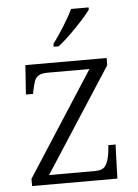

<svg xmlns="http://www.w3.org/2000/svg" viewBox="-54 -808 609 850"><g transform="rotate(-5 250.5 -383.0)"><path d="M54 -32 352 -494H166Q141 -494 127.5 -486.5Q114 -479 108 -463.5Q102 -448 96 -418L94 -406H62L71 -536H432V-504L133 -42H338Q371 -42 384 -60Q397 -78 403 -119L406 -151H438L433 0H54ZM203 -619Q226 -649 252.5 -691.5Q279 -734 294 -766H372V-756Q352 -728 305.5 -680Q259 -632 225 -606H203Z"/></g></svg>

Font: Noto Serif Light
Style: Regular
Weight: 300
Designer: Monotype Design Team
Foundry: Monotype Imaging Inc.
Version: Version 1.001